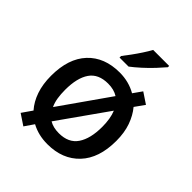

<svg xmlns="http://www.w3.org/2000/svg" viewBox="-222 -892 1053 1053"><g transform="rotate(45 304.5 -366.0)"><path d="M558 -270Q558 -136 489 -63Q420 10 303 10Q233 10 178 -20L141 34L78 -8L119 -67Q87 -103 69.5 -154Q52 -205 52 -270Q52 -404 120 -476.5Q188 -549 306 -549Q377 -549 434 -516L470 -567L533 -525L493 -469Q523 -433 540.5 -383.5Q558 -334 558 -270ZM161 -270Q161 -236 165.5 -207.5Q170 -179 181 -156L381 -441Q350 -461 304 -461Q229 -461 195 -411.5Q161 -362 161 -270ZM449 -270Q449 -334 431 -378L231 -95Q261 -77 305 -77Q380 -77 414.5 -128Q449 -179 449 -270ZM472 -756Q457 -738 430 -709Q403 -680 372 -652Q341 -624 317 -606H247V-618Q262 -637 281 -663Q300 -689 318 -716.5Q336 -744 348 -766H472Z"/></g></svg>

Font: Noto Sans Medium
Style: Regular
Weight: 500
Designer: Monotype Design Team
Foundry: Monotype Imaging Inc.
Version: Version 2.007